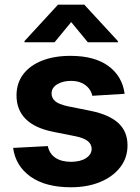

<svg xmlns="http://www.w3.org/2000/svg" viewBox="-20 -792 602 823"><path d="M514.2 -389.9 375.7 -381.4Q372.2 -399.1 360.4 -413.5Q348.7 -427.9 329.7 -436.6Q310.7 -445.3 284.4 -445.3Q249.3 -445.3 225.1 -430.6Q201 -415.8 201 -391.3Q201 -371.8 216.6 -358.3Q232.2 -344.8 270.2 -336.6L369 -316.8Q448.5 -300.4 487.6 -264.2Q526.6 -228 526.6 -169Q526.6 -115.4 495.2 -74.9Q463.8 -34.4 409.3 -11.9Q354.8 10.7 283.7 10.7Q175.4 10.7 111.3 -34.6Q47.2 -79.9 36.2 -158L185 -165.8Q191.8 -132.8 217.7 -115.6Q243.6 -98.4 284.1 -98.4Q323.9 -98.4 348.2 -113.8Q372.5 -129.3 372.9 -153.8Q372.5 -174.4 355.5 -187.7Q338.4 -201 302.9 -208.1L208.5 -226.9Q128.6 -242.9 89.7 -282.3Q50.8 -321.7 50.8 -382.8Q50.8 -435.4 79.4 -473.4Q108 -511.4 160 -532Q212 -552.6 282 -552.6Q385.3 -552.6 444.8 -508.9Q504.3 -465.2 514.2 -389.9ZM356.5 -610.8 285.2 -697.4 213.8 -610.8H84.9V-615.8L228.7 -772H341.3L485.4 -615.8V-610.8Z"/></svg>

Font: InterMG
Style: Bold
Weight: 700
Designer: Rasmus Andersson
Foundry: rsms
Version: Version 3.019;December 26, 2023;FontCreator 15.0.0.2955 64-b